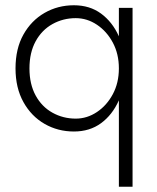

<svg xmlns="http://www.w3.org/2000/svg" viewBox="-20 -490 598 730"><path d="M432 220H484V-460H432ZM39 -230Q39 -156 69 -102Q99 -48 149.5 -19Q200 10 261 10Q321 10 364 -21.5Q407 -53 431.5 -107.5Q456 -162 456 -230Q456 -299 431.5 -353Q407 -407 364 -438.5Q321 -470 261 -470Q200 -470 149.5 -441Q99 -412 69 -358.5Q39 -305 39 -230ZM92 -230Q92 -290 115.5 -333Q139 -376 179.5 -398.5Q220 -421 268 -421Q311 -421 348.5 -396Q386 -371 409 -328Q432 -285 432 -230Q432 -175 409 -132Q386 -89 348.5 -64Q311 -39 268 -39Q220 -39 179.5 -61.5Q139 -84 115.5 -127Q92 -170 92 -230Z"/></svg>

Font: Jost Light
Style: Regular
Weight: 300
Version: Version 3.710